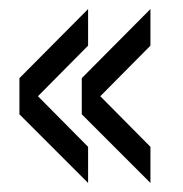

<svg xmlns="http://www.w3.org/2000/svg" viewBox="-20 -524 406 425"><path d="M175 -119 23 -271V-351L175 -504V-423L64 -311L175 -199ZM313 -119 161 -271V-351L313 -504V-423L202 -311L313 -199Z"/></svg>

Font: Big Shoulders Text
Style: Regular
Weight: 400
Designer: Patric King
Foundry: XO Type Co
Version: Version 1.000; ttfautohint (v1.8.2)